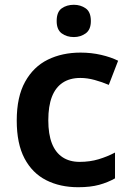

<svg xmlns="http://www.w3.org/2000/svg" viewBox="-20 -773 544 803"><path d="M307 10Q231 10 173 -19.5Q115 -49 82.5 -110.5Q50 -172 50 -269Q50 -368 85 -431Q120 -494 180 -523.5Q240 -553 317 -553Q362 -553 403 -543.5Q444 -534 474 -519L435 -418Q407 -430 376 -438.5Q345 -447 316 -447Q272 -447 242 -427Q212 -407 197 -368Q182 -329 182 -270Q182 -212 197 -173.5Q212 -135 241.5 -115.5Q271 -96 313 -96Q356 -96 392.5 -107Q429 -118 461 -135V-27Q431 -10 394.5 0Q358 10 307 10ZM289 -753Q317 -753 338.5 -738Q360 -723 360 -685Q360 -649 338.5 -633.5Q317 -618 289 -618Q259 -618 238 -633.5Q217 -649 217 -685Q217 -723 238 -738Q259 -753 289 -753Z"/></svg>

Font: Noto Sans Syriac Eastern SemiBold
Style: Regular
Weight: 600
Designer: Patrick Giasson and the Monotype Design Team
Foundry: Monotype Imaging Inc.
Version: Version 3.001